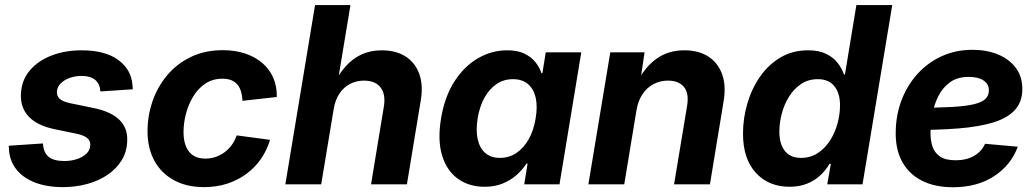

<svg xmlns="http://www.w3.org/2000/svg" viewBox="-20 -748 4202 779"><path d="M235.4 11.2Q169.9 11.2 121.1 -7.8Q72.3 -26.9 44.9 -62.5Q17.6 -98.1 16.1 -147.5Q15.6 -149.9 15.6 -152.1Q15.6 -154.3 15.6 -156.7L154.3 -166Q156.2 -128.9 177.2 -111.8Q198.2 -94.7 240.7 -94.7Q268.1 -94.7 291.5 -102.3Q314.9 -109.9 330.1 -124Q345.2 -138.2 346.2 -157.7Q347.7 -175.8 334.2 -187.5Q320.8 -199.2 290 -205.6L200.2 -224.1Q130.4 -238.8 96.2 -275.4Q62 -312 64.9 -367.2Q67.4 -422.9 101.1 -462.4Q134.8 -502 189.7 -522.9Q244.6 -543.9 311 -543.9Q406.2 -543.9 459.7 -504.9Q513.2 -465.8 517.6 -401.4Q518.1 -397.5 518.3 -393.6Q518.6 -389.6 518.6 -385.7L387.2 -377Q385.7 -406.7 366.9 -423.3Q348.1 -439.9 310.1 -439.9Q285.6 -439.9 263.4 -432.1Q241.2 -424.3 226.8 -410.2Q212.4 -396 210.9 -376.5Q209.5 -358.9 222.2 -347.2Q234.9 -335.4 265.6 -329.1L360.4 -309.6Q431.2 -294.9 465.1 -261.2Q499 -227.5 496.1 -174.3Q494.6 -131.3 473.1 -96.9Q451.7 -62.5 415.8 -38.3Q379.9 -14.2 333.5 -1.5Q287.1 11.2 235.4 11.2Z M808.1 11.2Q736.8 11.2 685.3 -17.1Q633.8 -45.4 606.2 -96.2Q578.6 -147 578.6 -215.3Q578.6 -278.3 598.9 -337.2Q619.1 -396 658.2 -442.6Q697.3 -489.3 754.2 -516.8Q811 -544.4 884.3 -544.4Q933.6 -544.4 974.1 -531Q1014.6 -517.6 1043.9 -492.7Q1073.2 -467.8 1088.6 -432.6Q1104 -397.5 1103 -354.5L963.9 -338.9Q962.9 -358.9 958.3 -375.5Q953.6 -392.1 943.8 -404.1Q934.1 -416 918.9 -422.4Q903.8 -428.7 882.8 -428.7Q842.8 -428.7 813 -408.7Q783.2 -388.7 763.7 -356.2Q744.1 -323.7 734.4 -285.9Q724.6 -248 724.6 -211.9Q724.6 -179.2 734.1 -155Q743.7 -130.9 763.2 -117.7Q782.7 -104.5 813 -104.5Q835.4 -104.5 855.2 -111.3Q875 -118.2 891.6 -130.6Q908.2 -143.1 920.7 -160.4Q933.1 -177.7 940.4 -198.7L1075.7 -180.7Q1062.5 -136.7 1037.6 -101.6Q1012.7 -66.4 978 -41.3Q943.4 -16.1 900.4 -2.4Q857.4 11.2 808.1 11.2Z M1334 -306.2 1283.2 0H1137.7L1258.3 -727.5H1401.9L1347.7 -400.4H1330.6Q1353.5 -446.3 1382.1 -478.3Q1410.6 -510.3 1446.8 -527.1Q1482.9 -543.9 1528.8 -543.9Q1585.4 -543.9 1624.5 -519.5Q1663.6 -495.1 1680.7 -449.2Q1697.8 -403.3 1687 -339.4L1630.9 0H1485.4L1537.1 -313.5Q1545.9 -364.7 1524.4 -392.8Q1502.9 -420.9 1457 -420.9Q1426.8 -420.9 1401.1 -408Q1375.5 -395 1357.9 -369.4Q1340.3 -343.8 1334 -306.2Z M1946.3 9.8Q1882.3 9.8 1837.2 -23.2Q1792 -56.2 1773.4 -118.2Q1754.9 -180.2 1769.5 -267.6Q1784.2 -356.4 1824 -418Q1863.8 -479.5 1919.4 -511.7Q1975.1 -543.9 2037.6 -543.9Q2079.6 -543.9 2107.4 -530.5Q2135.3 -517.1 2152.1 -496.1Q2168.9 -475.1 2176.8 -451.2H2180.7L2194.3 -535.6H2338.4L2250 0H2106.9L2120.6 -84H2115.7Q2099.6 -59.1 2075.7 -37.8Q2051.8 -16.6 2019.5 -3.4Q1987.3 9.8 1946.3 9.8ZM2008.3 -107.4Q2045.9 -107.4 2075.7 -127.7Q2105.5 -147.9 2125.5 -183.8Q2145.5 -219.7 2153.3 -268.1Q2161.6 -316.4 2153.3 -352.1Q2145 -387.7 2121.8 -407.2Q2098.6 -426.8 2061 -426.8Q2023.9 -426.8 1994.6 -407Q1965.3 -387.2 1945.6 -351.6Q1925.8 -315.9 1918 -268.1Q1910.2 -219.7 1918 -183.6Q1925.8 -147.5 1948.7 -127.4Q1971.7 -107.4 2008.3 -107.4Z M2562.5 -301.3 2512.7 0H2367.2L2456.1 -535.6H2595.2L2575.2 -400.4L2560.1 -404.8Q2593.3 -472.7 2641.6 -508.3Q2689.9 -543.9 2756.8 -543.9Q2814.9 -543.9 2854.2 -518.3Q2893.6 -492.7 2910.2 -445.8Q2926.8 -398.9 2915.5 -334.5L2860.4 0H2714.8L2767.6 -317.9Q2776.4 -369.6 2754.9 -395.3Q2733.4 -420.9 2690.4 -420.9Q2658.2 -420.9 2631.3 -406.7Q2604.5 -392.6 2586.7 -365.7Q2568.8 -338.9 2562.5 -301.3Z M3183.6 9.8Q3098.6 9.8 3046.6 -46.9Q2994.6 -103.5 2994.6 -205.6Q2994.6 -268.1 3012.2 -328.1Q3029.8 -388.2 3063.7 -437Q3097.7 -485.8 3146.7 -514.9Q3195.8 -543.9 3258.8 -543.9Q3302.7 -543.9 3332 -529.5Q3361.3 -515.1 3378.7 -492.7Q3396 -470.2 3404.3 -445.8H3408.2L3454.6 -727.5H3600.1L3479.5 0H3336.4L3351.1 -83.5H3345.7Q3330.1 -56.6 3307.1 -35.6Q3284.2 -14.6 3253.4 -2.4Q3222.7 9.8 3183.6 9.8ZM3230 -107.4Q3268.1 -107.4 3297.6 -126.7Q3327.1 -146 3347.4 -177.5Q3367.7 -209 3377.9 -246.6Q3388.2 -284.2 3388.2 -320.8Q3388.2 -370.1 3365.2 -398.4Q3342.3 -426.8 3298.3 -426.8Q3259.8 -426.8 3230.7 -407.5Q3201.7 -388.2 3181.9 -356.7Q3162.1 -325.2 3152.1 -287.6Q3142.1 -250 3142.1 -213.4Q3142.1 -164.1 3164.3 -135.7Q3186.5 -107.4 3230 -107.4Z M3846.2 11.7Q3772.9 11.7 3720 -15.1Q3667 -42 3639.4 -93.5Q3611.8 -145 3614.3 -218.8Q3616.2 -287.6 3639.9 -346.9Q3663.6 -406.2 3705.1 -450.9Q3746.6 -495.6 3802.7 -520.8Q3858.9 -545.9 3925.8 -545.9Q3983.4 -545.9 4029.1 -527.1Q4074.7 -508.3 4101.3 -472.9Q4127.9 -437.5 4127.9 -386.7Q4127.9 -335 4097.9 -302Q4067.9 -269 4009.8 -251.2Q3951.7 -233.4 3867.2 -226.8Q3782.7 -220.2 3672.9 -220.2L3688 -310.5Q3781.7 -310.5 3841.3 -314Q3900.9 -317.4 3933.6 -325.7Q3966.3 -334 3979.2 -347.7Q3992.2 -361.3 3992.2 -381.3Q3992.2 -406.7 3970.7 -421.4Q3949.2 -436 3910.6 -436Q3864.3 -436 3834.2 -414.1Q3804.2 -392.1 3787.1 -357.9Q3770 -323.7 3762.9 -285.9Q3755.9 -248 3755.4 -215.3Q3754.4 -182.1 3762.7 -155.5Q3771 -128.9 3793.5 -113.3Q3815.9 -97.7 3857.4 -97.7Q3900.9 -97.7 3932.1 -115.7Q3963.4 -133.8 3976.6 -164.6L4109.4 -152.8Q4082.5 -78.6 4013.7 -33.4Q3944.8 11.7 3846.2 11.7Z"/></svg>

Font: Inter 20pt
Style: Bold Italic
Weight: 700
Italic angle: -9.3988°
Version: Version 4.001;git-66647c0bb